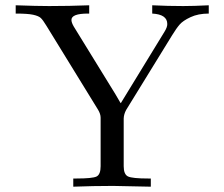

<svg xmlns="http://www.w3.org/2000/svg" viewBox="-20 -703 845 723"><path d="M39.1 -651.9V-683.1Q120.1 -680.2 165 -680.2Q241.2 -680.2 315.9 -683.1V-651.9H311Q249 -651.9 249 -627.9Q249 -618.2 257.8 -603L414.1 -349.1Q423.8 -333 434.1 -314.9H435.1L599.1 -583Q610.4 -601.1 609.9 -612.8Q609.9 -648.9 553.2 -651.9V-683.1Q612.3 -680.2 669.9 -680.2Q709 -680.2 766.1 -683.1V-651.9Q726.1 -651.9 697.5 -638.4Q668.9 -625 656.5 -610.6Q644 -596.2 627.9 -569.8L455.1 -289.1Q446.3 -272.9 445.8 -256.8V-77.1Q445.8 -46.4 461.9 -38.6Q478 -30.8 539.1 -30.8H547.9V0Q418.9 -2.9 405.8 -2.9Q330.6 -2.9 255.9 0V-30.8H267.1Q328.1 -30.8 343.5 -38.3Q358.9 -45.9 358.9 -77.1V-259.8Q358.9 -273.9 349.1 -290L154.8 -606Q141.6 -627.9 133.3 -635.5Q125 -643.1 104.5 -647.5Q84 -651.9 40 -651.9Z"/></svg>

Font: CMU Serif Upright Italic
Style: UprightItalic
Weight: 500
Version: Version 0.7.0